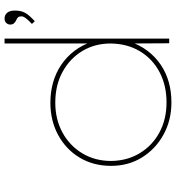

<svg xmlns="http://www.w3.org/2000/svg" viewBox="16 -796 790 863"><g transform="rotate(-90 411.5 -365.0)"><path d="M382 10Q302 10 237.5 -25.5Q173 -61 135 -122Q97 -183 97 -261Q97 -341 134 -402.5Q171 -464 235.5 -499Q300 -534 381 -534Q429 -534 471.5 -522Q514 -510 550 -486Q586 -462 613 -427Q640 -392 656 -345L647 -346V-740H669V0H648L647 -179L657 -181Q641 -133 614 -97.5Q587 -62 551.5 -38Q516 -14 473.5 -2Q431 10 382 10ZM382 -12Q459 -12 518.5 -43.5Q578 -75 612 -131.5Q646 -188 647 -263Q647 -334 613.5 -390Q580 -446 520 -479Q460 -512 381 -512Q306 -512 246.5 -479.5Q187 -447 153 -390Q119 -333 119 -261Q120 -188 154.5 -131.5Q189 -75 248 -43.5Q307 -12 382 -12ZM747 -604 735 -617Q741 -623 748.5 -630.5Q756 -638 762.5 -647Q769 -656 769 -664Q769 -674 765 -679Q761 -684 751 -688Q742 -692 737 -698.5Q732 -705 732 -714Q732 -725 739.5 -732.5Q747 -740 759 -740Q775 -740 785 -728.5Q795 -717 795 -694Q795 -682 793 -670.5Q791 -659 785 -648Q779 -637 769.5 -626.5Q760 -616 747 -604Z"/></g></svg>

Font: Lexend Mega Thin
Style: Regular
Weight: 250
Version: Version 1.007